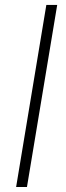

<svg xmlns="http://www.w3.org/2000/svg" viewBox="-20 -747 263 767"><path d="M208.5 -727.3 87.7 0H44.4L165.1 -727.3Z"/></svg>

Font: Inter UI Extra Light
Style: Italic
Weight: 200
Italic angle: -9.39999°
Designer: Rasmus Andersson
Foundry: rsms
Version: 3.2;8d6f07862